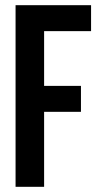

<svg xmlns="http://www.w3.org/2000/svg" viewBox="-20 -720 384 740"><path d="M150 -600H331V-700H40V0H150V-289H292V-389H150Z"/></svg>

Font: Bebas Neue
Style: Bold
Weight: 700
Designer: Ryoichi Tsunekawa
Foundry: Ryoichi Tsunekawa
Version: Version 1.300